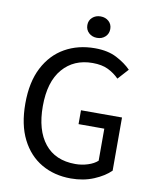

<svg xmlns="http://www.w3.org/2000/svg" viewBox="-92 -904 798 986"><g transform="rotate(10 307.0 -411.0)"><path d="M345.2 12.2Q258.8 12.2 191.9 -26.6Q125 -65.4 86.9 -140.9Q48.8 -216.3 48.8 -326.7Q48.8 -438.5 88.1 -514.4Q127.4 -590.3 196 -629.2Q264.6 -668 352.5 -668Q419.9 -668 466.3 -643.8Q512.7 -619.6 542 -589.4L492.2 -534.2Q467.3 -559.6 434.8 -575.4Q402.3 -591.3 353.5 -591.3Q255.9 -591.3 197.8 -523.7Q139.6 -456.1 139.6 -328.6Q139.6 -203.6 195.1 -134.3Q250.5 -64.9 355 -64.9Q388.7 -64.9 420.2 -75Q451.7 -85 470.7 -102.5V-269.5H336.4V-341.8H550.3V-64.5Q518.1 -32.7 464.6 -10.3Q411.1 12.2 345.2 12.2ZM352.5 -722.2Q327.1 -722.2 309.8 -738Q292.5 -753.9 292.5 -778.8Q292.5 -803.2 309.8 -818.6Q327.1 -834 352.5 -834Q377.9 -834 395 -818.6Q412.1 -803.2 412.1 -778.8Q412.1 -753.9 395 -738Q377.9 -722.2 352.5 -722.2Z"/></g></svg>

Font: Varta Light Medium
Style: Regular
Weight: 500
Version: Version 1.004